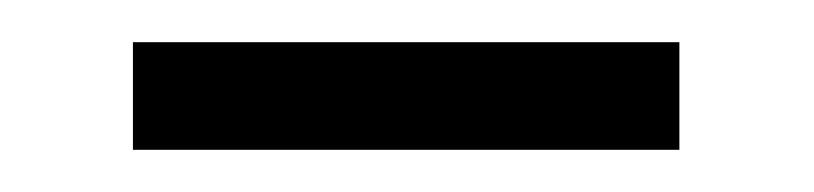

<svg xmlns="http://www.w3.org/2000/svg" viewBox="-20 -313 386 91"><path d="M43 -242H302V-293H43Z"/></svg>

Font: Harano Aji Mincho CN
Style: Regular
Weight: 400
Foundry: Masamichi Hosoda
Version: HaranoAjiMinchoCN-Regular version 20230610;ttx 4.39.4